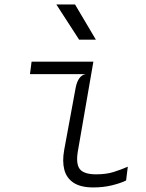

<svg xmlns="http://www.w3.org/2000/svg" viewBox="-20 -816 640 842"><path d="M389 6Q334 6 302.8 -14.5Q271.5 -35 262 -72Q252.5 -109 261.5 -158.5L311.5 -429.5Q316.5 -456.5 327.5 -472.2Q338.5 -488 356 -491H111.5L118.5 -545.5H389.5L321.5 -153Q312 -97 330.2 -74.2Q348.5 -51.5 401.5 -51.5Q445.5 -51.5 477.5 -61.5Q509.5 -71.5 540.5 -85L533 -24.5Q510 -13 471.8 -3.5Q433.5 6 389 6ZM400.5 -642H327L227 -796.5H309Z"/></svg>

Font: Spline Sans Mono Light
Style: Italic
Weight: 300
Italic angle: -4°
Monospace: yes
Version: Version 1.004